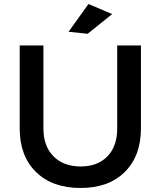

<svg xmlns="http://www.w3.org/2000/svg" viewBox="-20 -926 799 955"><path d="M420 -906 538 -856 416 -758 321 -768ZM196 -287Q196 -199 246 -148.5Q296 -98 381 -98Q465 -98 514 -148Q563 -198 563 -287V-700H681V-287Q681 -150 600.5 -70.5Q520 9 381 9Q240 9 159 -70.5Q78 -150 78 -287V-700H196Z"/></svg>

Font: Montserrat-Arabic
Style: Regular
Weight: 400
Designer: Mohamed Gaber
Foundry: Kief Type Foundry
Version: Version 5.008;PS 005.008;hotconv 1.0.88;makeotf.lib2.5.64775